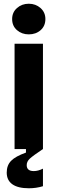

<svg xmlns="http://www.w3.org/2000/svg" viewBox="-20 -798 308 1028"><path d="M210 0H58V-564H210ZM45 -696Q45 -732 71 -755Q97 -778 134 -778Q171 -778 197 -755Q223 -732 223 -696Q223 -659 197.5 -636.5Q172 -614 134 -614Q97 -614 71 -636.5Q45 -659 45 -696ZM16 126Q16 87 39.5 63Q63 39 119 19V0H210Q156 36 139.5 51.5Q123 67 123 86Q123 118 161 118Q184 118 210 105V199Q174 210 135 210Q76 210 46 188.5Q16 167 16 126Z"/></svg>

Font: Open Sauce One ExtraBold
Style: Regular
Weight: 800
Designer: Alfredo Marco Pradil
Foundry: Creative Sauce Fz LLC
Version: Version 1.477